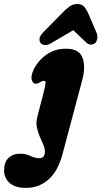

<svg xmlns="http://www.w3.org/2000/svg" viewBox="-138 -702 506 960"><path d="M273 -301 174 70.5Q151.5 154.5 104 196Q56.5 237.5 -8 237.5Q-62 237.5 -89.8 212.8Q-117.5 188 -117.5 150.5Q-117.5 109 -95.5 87.8Q-73.5 66.5 -36.5 66.5Q-10 66.5 14.2 77.8Q38.5 89 60 89Q73 89 80 79.5Q87 70 86.5 55Q86.5 39 78.2 20.2Q70 1.5 60.5 -20Q51 -41.5 46.2 -66.2Q41.5 -91 49 -119L80 -239.5Q88.5 -273.5 89.8 -285.8Q91 -298 81.5 -298Q74.5 -298 63 -291.5Q57.5 -288 52.8 -285.8Q48 -283.5 41 -283.5Q27 -283.5 20.8 -302.5Q14.5 -321.5 31.5 -356.5Q55 -402 96.5 -430.2Q138 -458.5 191.5 -458.5Q257 -458.5 274.2 -414.2Q291.5 -370 273 -301ZM118.5 -486.5Q100 -475.5 85.2 -477Q70.3 -478.5 64.5 -488Q56.8 -500.5 60.6 -513.8Q64.5 -527 81.6 -544L169.3 -633.5Q190.9 -655.5 208.7 -668.8Q226.5 -682 248.1 -682Q270.6 -682 282.3 -669Q294 -656 303.9 -633.5L344.4 -539Q350.7 -524 348.2 -509Q345.7 -494 339.4 -488Q315.1 -468 290.8 -491.5L228.3 -551Z"/></svg>

Font: Fraunces 144pt SuperSoft Black
Style: Italic
Weight: 900
Italic angle: -16°
Version: Version 1.000;[b76b70a41]